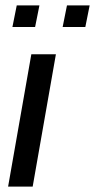

<svg xmlns="http://www.w3.org/2000/svg" viewBox="-20 -691 352 711"><path d="M96 -490H187L101 0H10ZM42 -671H126L110 -591H26ZM228 -671H312L296 -591H212Z"/></svg>

Font: Cabin
Style: Italic
Weight: 400
Italic angle: -7°
Designer: Pablo Impallari
Foundry: Pablo Impallari. http://www.impallari.com Igino Marini. http://www.ikern.com
Version: Version 2.200